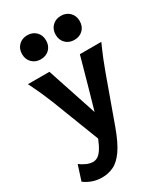

<svg xmlns="http://www.w3.org/2000/svg" viewBox="-244 -858 1020 1184"><g transform="rotate(-30 266.0 -266.5)"><path d="M293.5 -102.5 229 40 87.9 -324.7Q74.7 -358.4 56.4 -399.7Q38.1 -440.9 9.8 -498H162.6ZM461.4 -324.7 344.2 0Q310.1 94.2 275.1 143.8Q240.2 193.4 202.1 211.4Q164.1 229.5 119.6 229.5Q51.3 229.5 -4.9 188L29.3 81.5Q44.9 94.2 70.3 106.2Q95.7 118.2 119.6 118.2Q134.8 118.2 150.1 109.9Q165.5 101.6 182.1 77.9Q198.7 54.2 217.3 8.3Q224.6 -9.3 236.1 -35.9Q247.6 -62.5 259.5 -90.3Q271.5 -118.2 278.8 -140.1Q299.3 -210.9 318.4 -278.8Q337.4 -346.7 353.3 -403.6Q369.1 -460.4 379.4 -498H532.2Q506.8 -441.4 490.2 -400.1Q473.6 -358.9 461.4 -324.7ZM310.1 -676.3Q310.1 -713.9 334.2 -737.8Q358.4 -761.7 395.5 -761.7Q433.1 -761.7 457 -737.8Q481 -713.9 481 -676.3Q481 -638.2 457 -614.5Q433.1 -590.8 395.5 -590.8Q358.4 -590.8 334.2 -614.5Q310.1 -638.2 310.1 -676.3ZM70.8 -676.3Q70.8 -713.9 95 -737.8Q119.1 -761.7 156.2 -761.7Q193.8 -761.7 217.8 -737.8Q241.7 -713.9 241.7 -676.3Q241.7 -638.2 217.8 -614.5Q193.8 -590.8 156.2 -590.8Q119.1 -590.8 95 -614.5Q70.8 -638.2 70.8 -676.3Z"/></g></svg>

Font: Andika
Style: Bold
Weight: 700
Designer: Victor Gaultney, Annie Olsen, Julie Remington, Don Collingsworth, Eric Hays, Becca Hirsbrunner
Foundry: SIL International
Version: Version 6.101